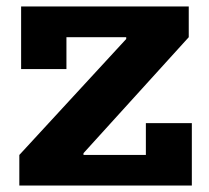

<svg xmlns="http://www.w3.org/2000/svg" viewBox="-20 -571 644 591"><path d="M39.5 -94 368.5 -451V-481.5L561 -456.5L237 -99.5V-66ZM561 -551V-456.5H184.5V-358.5H45V-551ZM429 -192H570.5V0H39.5V-94H429Z"/></svg>

Font: Hepta Slab ExtraLight
Style: Bold
Weight: 700
Version: Version 1.102